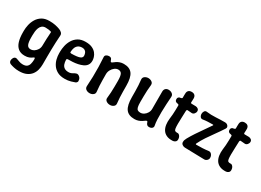

<svg xmlns="http://www.w3.org/2000/svg" viewBox="-26 -1396 3224 2373"><g transform="rotate(30 1585.5 -210.0)"><path d="M237 213Q198 213 165 205.5Q132 198 111 190Q93 183 87 168.5Q81 154 85 135Q91 109 107 97.5Q123 86 143 94Q161 99 184 108.5Q207 118 237 118Q275 118 294.5 103Q314 88 322 61Q330 34 331 -3Q331 -18 329 -23.5Q327 -29 321 -28Q316 -28 302.5 -17.5Q289 -7 265 3Q241 13 202 13Q145 13 109.5 -16Q74 -45 58 -98.5Q42 -152 42 -225V-250Q42 -290 52 -335.5Q62 -381 86.5 -421.5Q111 -462 152.5 -487.5Q194 -513 257 -513Q306 -513 342 -505.5Q378 -498 407 -487Q430 -479 447 -462.5Q464 -446 462 -421Q458 -367 456 -316Q454 -265 453 -214.5Q452 -164 452 -112.5Q452 -61 452 -7Q452 33 442 72.5Q432 112 407.5 143.5Q383 175 341.5 194Q300 213 237 213ZM227 -92Q254 -92 278 -107.5Q302 -123 317.5 -149Q333 -175 333 -207Q333 -255 335.5 -302Q338 -349 341 -395Q342 -401 339.5 -404Q337 -407 331 -409Q322 -412 302 -415Q282 -418 257 -418Q226 -418 207 -402.5Q188 -387 178 -361.5Q168 -336 165 -306.5Q162 -277 162 -250V-225Q162 -156 176 -124Q190 -92 227 -92Z M774 13Q711 13 669.5 -9.5Q628 -32 603.5 -68Q579 -104 569 -146Q559 -188 559 -225V-250Q559 -290 569 -335.5Q579 -381 603.5 -421.5Q628 -462 669.5 -487.5Q711 -513 774 -513Q832 -513 868.5 -496Q905 -479 925.5 -453Q946 -427 954 -400Q962 -373 962 -352Q962 -313 944 -288Q926 -263 895.5 -249Q865 -235 829 -227.5Q793 -220 756.5 -218Q720 -216 690 -216Q681 -215 677 -211Q673 -207 673 -201Q674 -165 683.5 -138.5Q693 -112 715 -97Q737 -82 774 -82Q804 -82 827.5 -96.5Q851 -111 868 -116Q882 -121 896 -115Q910 -109 921 -96.5Q932 -84 935 -70Q942 -44 933.5 -32.5Q925 -21 917 -17Q900 -10 861 1.5Q822 13 774 13ZM689 -298Q777 -299 810 -312.5Q843 -326 842 -354Q841 -375 834 -392Q827 -409 812 -419.5Q797 -430 774 -430Q738 -430 716 -414Q694 -398 684 -371.5Q674 -345 673 -310Q673 -305 678 -301.5Q683 -298 689 -298Z M1059 -460Q1057 -482 1074.5 -493.5Q1092 -505 1113 -505Q1131 -505 1141 -497.5Q1151 -490 1155 -474Q1158 -464 1162.5 -457.5Q1167 -451 1175 -452Q1181 -453 1192.5 -462.5Q1204 -472 1221.5 -483.5Q1239 -495 1263.5 -504Q1288 -513 1319 -513Q1404 -513 1441.5 -461Q1479 -409 1479 -293Q1479 -251 1479.5 -210Q1480 -169 1482 -128.5Q1484 -88 1489 -46Q1492 -19 1470.5 -3Q1449 13 1421 13Q1390 13 1368 -3Q1346 -19 1349 -46Q1354 -88 1356 -128.5Q1358 -169 1358.5 -210Q1359 -251 1359 -293Q1359 -363 1344.5 -390.5Q1330 -418 1294 -418Q1268 -418 1244 -400Q1220 -382 1204.5 -353.5Q1189 -325 1189 -293Q1189 -251 1189.5 -210Q1190 -169 1192 -128.5Q1194 -88 1199 -46Q1202 -19 1180.5 -3Q1159 13 1131 13Q1100 13 1079 -2.5Q1058 -18 1059 -46Q1064 -115 1065.5 -184Q1067 -253 1065.5 -322.5Q1064 -392 1059 -460Z M2029 -43Q2034 -22 2019 -7Q2004 8 1975 8Q1957 8 1946.5 -2Q1936 -12 1931 -27Q1929 -37 1925 -41.5Q1921 -46 1914 -45Q1907 -44 1895.5 -35Q1884 -26 1866 -15Q1848 -4 1824 4.5Q1800 13 1769 13Q1684 13 1646.5 -39Q1609 -91 1609 -207Q1609 -249 1608.5 -289.5Q1608 -330 1606 -370.5Q1604 -411 1599 -453Q1597 -472 1606.5 -485Q1616 -498 1633 -505.5Q1650 -513 1668 -513Q1688 -513 1705 -505.5Q1722 -498 1731.5 -485Q1741 -472 1739 -453Q1734 -411 1732 -370.5Q1730 -330 1729.5 -289.5Q1729 -249 1729 -207Q1729 -161 1735 -136Q1741 -111 1755.5 -101.5Q1770 -92 1794 -92Q1821 -92 1844.5 -107.5Q1868 -123 1883.5 -149Q1899 -175 1899 -207Q1899 -249 1899 -289.5Q1899 -330 1899 -371Q1899 -412 1899 -454Q1899 -481 1915 -497Q1931 -513 1958 -513Q1978 -513 1994.5 -505.5Q2011 -498 2020.5 -485Q2030 -472 2029 -453Q2025 -401 2022 -343.5Q2019 -286 2018 -229.5Q2017 -173 2019.5 -125Q2022 -77 2029 -43Z M2317 9Q2262 12 2226 -5Q2190 -22 2171 -53Q2152 -84 2146.5 -124Q2141 -164 2146 -207Q2151 -241 2153 -273Q2155 -305 2156 -337Q2157 -369 2157 -403Q2157 -409 2155.5 -411.5Q2154 -414 2150 -416Q2146 -418 2142 -419Q2117 -422 2107 -432Q2097 -442 2097 -461Q2097 -479 2107 -489Q2117 -499 2142 -501Q2149 -503 2153 -506.5Q2157 -510 2157 -517Q2157 -532 2157 -548Q2157 -564 2158 -579Q2159 -604 2174.5 -618.5Q2190 -633 2218 -633Q2245 -633 2260.5 -619.5Q2276 -606 2278 -579Q2278 -564 2277.5 -549Q2277 -534 2276 -519Q2276 -505 2289 -505Q2305 -505 2320 -504.5Q2335 -504 2349 -504Q2368 -503 2382.5 -491.5Q2397 -480 2397 -461Q2397 -440 2382.5 -423Q2368 -406 2349 -406Q2334 -407 2318 -408.5Q2302 -410 2286 -411Q2281 -412 2277 -407.5Q2273 -403 2272 -394Q2270 -347 2268.5 -301Q2267 -255 2266 -205Q2266 -163 2269.5 -140.5Q2273 -118 2284 -111Q2295 -104 2316 -105Q2335 -108 2350.5 -88.5Q2366 -69 2366 -38Q2366 -16 2350.5 -4Q2335 8 2317 9Z M2584 -107Q2582 -102 2584 -98.5Q2586 -95 2592 -95Q2638 -95 2680 -97Q2722 -99 2767 -105Q2781 -107 2793.5 -98.5Q2806 -90 2814 -74.5Q2822 -59 2822 -39Q2822 -19 2805.5 -3Q2789 13 2768 13L2486 6Q2466 5 2449 -8Q2432 -21 2432 -41Q2432 -58 2435.5 -69.5Q2439 -81 2450 -102Q2478 -152 2511.5 -202.5Q2545 -253 2581 -303.5Q2617 -354 2649 -402Q2654 -407 2652 -411Q2650 -415 2643 -414Q2609 -414 2573.5 -412.5Q2538 -411 2503 -405Q2488 -403 2478 -410.5Q2468 -418 2462.5 -431.5Q2457 -445 2457 -459Q2457 -481 2469 -498.5Q2481 -516 2501 -513Q2566 -505 2632 -509Q2698 -513 2763 -513Q2781 -513 2795 -503Q2809 -493 2813 -478Q2817 -463 2806 -447Q2769 -390 2727.5 -333Q2686 -276 2648.5 -220Q2611 -164 2584 -107Z M3075 9Q3020 12 2984 -5Q2948 -22 2929 -53Q2910 -84 2904.5 -124Q2899 -164 2904 -207Q2909 -241 2911 -273Q2913 -305 2914 -337Q2915 -369 2915 -403Q2915 -409 2913.5 -411.5Q2912 -414 2908 -416Q2904 -418 2900 -419Q2875 -422 2865 -432Q2855 -442 2855 -461Q2855 -479 2865 -489Q2875 -499 2900 -501Q2907 -503 2911 -506.5Q2915 -510 2915 -517Q2915 -532 2915 -548Q2915 -564 2916 -579Q2917 -604 2932.5 -618.5Q2948 -633 2976 -633Q3003 -633 3018.5 -619.5Q3034 -606 3036 -579Q3036 -564 3035.5 -549Q3035 -534 3034 -519Q3034 -505 3047 -505Q3063 -505 3078 -504.5Q3093 -504 3107 -504Q3126 -503 3140.5 -491.5Q3155 -480 3155 -461Q3155 -440 3140.5 -423Q3126 -406 3107 -406Q3092 -407 3076 -408.5Q3060 -410 3044 -411Q3039 -412 3035 -407.5Q3031 -403 3030 -394Q3028 -347 3026.5 -301Q3025 -255 3024 -205Q3024 -163 3027.5 -140.5Q3031 -118 3042 -111Q3053 -104 3074 -105Q3093 -108 3108.5 -88.5Q3124 -69 3124 -38Q3124 -16 3108.5 -4Q3093 8 3075 9Z"/></g></svg>

Font: Winky Sans Medium
Style: Regular
Weight: 500
Designer: Simon Atzbach
Foundry: typofactur
Version: Version 1.205